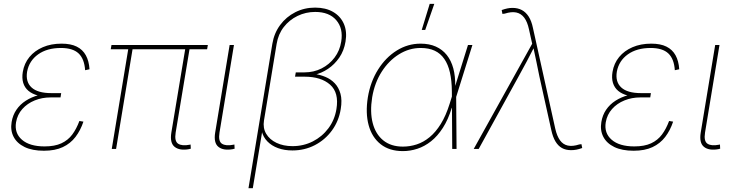

<svg xmlns="http://www.w3.org/2000/svg" viewBox="-20 -775 3826 999"><path d="M208.5 9.3Q147.9 9.3 108.2 -10Q68.4 -29.3 50.8 -63.2Q33.2 -97.2 40.5 -140.1Q46.4 -175.8 65.2 -203.6Q84 -231.4 113.8 -250.7Q143.6 -270 180.9 -280Q218.3 -290 260.7 -290H298.3L294.9 -268.1H243.2Q198.7 -268.1 160.4 -252.4Q122.1 -236.8 96.2 -207.8Q70.3 -178.7 63.5 -138.7Q54.2 -82.5 94.2 -47.9Q134.3 -13.2 211.9 -13.2Q264.6 -13.2 299.3 -29.3Q334 -45.4 356 -75Q377.9 -104.5 393.1 -145.5L414.1 -142.1Q398.9 -96.7 372.8 -62.5Q346.7 -28.3 306.6 -9.5Q266.6 9.3 208.5 9.3ZM256.8 -268.6Q212.9 -268.6 180.4 -277.1Q147.9 -285.6 128.2 -302.2Q108.4 -318.8 100.8 -343.8Q93.3 -368.7 98.6 -400.9Q106 -445.3 133.1 -478.3Q160.2 -511.2 202.9 -529.5Q245.6 -547.9 300.3 -547.9Q348.1 -547.9 379.2 -532.5Q410.2 -517.1 426.5 -487.5Q442.9 -458 445.8 -414.6L422.9 -409.7Q418.9 -468.8 388.9 -497.1Q358.9 -525.4 296.9 -525.4Q225.1 -525.4 178.5 -492.2Q131.8 -459 121.1 -402.3Q112.3 -349.1 144.3 -319.8Q176.3 -290.5 246.6 -290.5H298.3L294.9 -268.6Z M963.9 1Q915 9.8 888.9 -10.7Q862.8 -31.2 871.6 -85.4L945.3 -529.3H967.8L894 -85.4Q886.7 -40 907.2 -27.1Q927.7 -14.2 966.8 -22Q969.7 -22.9 969.2 -22.7Q968.8 -22.5 971.7 -22.9L972.7 -1Q970.7 -1 968.5 -0.5Q966.3 0 963.9 1ZM561.5 0 648.9 -529.3H671.4L584 0ZM556.2 -518.6 560.1 -541H1061.5L1057.6 -518.6Z M1191.9 1Q1142.6 9.8 1116.7 -10.7Q1090.8 -31.2 1099.6 -85.4L1174.8 -541H1197.3L1122.1 -85.4Q1114.7 -40 1135 -27.1Q1155.3 -14.2 1194.3 -22Q1197.8 -22.9 1197 -22.7Q1196.3 -22.5 1199.7 -22.9L1200.7 -1Q1198.7 -1 1196.5 -0.5Q1194.3 0 1191.9 1Z M1272.9 204.1 1397 -546.9Q1406.2 -602.5 1437.7 -645Q1469.2 -687.5 1516.4 -711.4Q1563.5 -735.4 1619.6 -735.4Q1674.8 -735.4 1713.4 -712.9Q1752 -690.4 1769.3 -650.6Q1786.6 -610.8 1777.8 -558.6Q1770 -511.2 1745.4 -475.3Q1720.7 -439.5 1686.3 -416.5Q1651.9 -393.6 1615.2 -385.7L1616.2 -390.6Q1645.5 -386.2 1673.3 -374.8Q1701.2 -363.3 1721.7 -341.8Q1742.2 -320.3 1751.5 -287.4Q1760.7 -254.4 1752.9 -207.5Q1742.7 -144.5 1707 -95.9Q1671.4 -47.4 1618.2 -19.8Q1564.9 7.8 1501.5 7.8Q1459.5 7.8 1426.3 -4.4Q1393.1 -16.6 1371.1 -39.3Q1349.1 -62 1341.8 -92.8L1346.7 -105.5L1295.4 204.1ZM1502 -14.6Q1559.1 -14.6 1607.7 -39.3Q1656.2 -64 1688.7 -107.4Q1721.2 -150.9 1730.5 -207.5Q1744.6 -293 1697.5 -334.5Q1650.4 -376 1565.4 -376H1515.1L1519 -398.4H1564Q1612.3 -398.4 1653.1 -418.9Q1693.8 -439.5 1720.9 -475.6Q1748 -511.7 1755.4 -558.6Q1766.6 -627 1729.7 -669.9Q1692.9 -712.9 1620.1 -712.9Q1570.8 -712.9 1528.1 -692.1Q1485.4 -671.4 1456.5 -634.3Q1427.7 -597.2 1419.4 -546.9L1353.5 -147.9Q1347.2 -108.9 1365 -78.9Q1382.8 -48.8 1418.7 -31.7Q1454.6 -14.6 1502 -14.6Z M2076.2 11.2Q2006.3 11.2 1960.9 -24.4Q1915.5 -60.1 1898.2 -123.3Q1880.9 -186.5 1894 -269Q1907.7 -350.6 1947.3 -413.3Q1986.8 -476.1 2044.2 -512Q2101.6 -547.9 2168.5 -547.9Q2213.4 -547.9 2247.6 -532.7Q2281.7 -517.6 2304.7 -488.8Q2327.6 -460 2338.6 -419.2Q2349.6 -378.4 2348.6 -326.2H2354.5L2353.5 -272.5L2355.5 0H2333L2331.1 -300.3Q2330.6 -356 2321 -397.9Q2311.5 -439.9 2291.7 -468.5Q2272 -497.1 2241.7 -511.2Q2211.4 -525.4 2168.9 -525.4Q2108.9 -525.4 2055.9 -492.4Q2002.9 -459.5 1966.1 -401.9Q1929.2 -344.2 1916.5 -269Q1904.3 -192.9 1919.2 -135Q1934.1 -77.1 1974.1 -44.7Q2014.2 -12.2 2076.2 -12.2Q2113.3 -12.2 2148.4 -23.7Q2183.6 -35.2 2215.3 -61.3Q2247.1 -87.4 2273.7 -130.4Q2300.3 -173.3 2319.8 -235.8L2415 -541H2438L2353 -269L2336.4 -213.9H2330.6Q2312 -152.8 2284.4 -109.9Q2256.8 -66.9 2222.9 -40Q2189 -13.2 2151.6 -1Q2114.3 11.2 2076.2 11.2ZM2174.3 -619.1 2215.8 -754.9H2239.7L2192.4 -619.1Z M2444.8 0 2749 -547.4 2732.4 -622.1Q2724.1 -661.1 2707.8 -682.9Q2691.4 -704.6 2666.3 -710Q2641.1 -715.3 2606.4 -704.1L2594.2 -702.6L2590.3 -722.7Q2606.9 -728.5 2619.9 -731.2Q2632.8 -733.9 2646.5 -733.9Q2674.3 -733.9 2695.3 -722.7Q2716.3 -711.4 2731 -688.5Q2745.6 -665.5 2752.9 -629.9L2869.1 -105.5Q2877.9 -66.9 2893.8 -44.9Q2909.7 -22.9 2934.6 -17.6Q2959.5 -12.2 2993.7 -23.4L3005.4 -24.9L3009.3 -4.9Q2993.2 1 2979.2 3.7Q2965.3 6.3 2951.7 6.3Q2923.8 6.3 2903.8 -4.9Q2883.8 -16.1 2870.1 -39.1Q2856.4 -62 2848.6 -97.7L2786.6 -377Q2778.3 -415.5 2770.8 -454.3Q2763.2 -493.2 2754.4 -531.7H2760.3Q2740.7 -493.2 2720.2 -454.3Q2699.7 -415.5 2678.2 -377L2470.7 0Z M3276.9 9.3Q3216.3 9.3 3176.5 -10Q3136.7 -29.3 3119.1 -63.2Q3101.6 -97.2 3108.9 -140.1Q3114.7 -175.8 3133.5 -203.6Q3152.3 -231.4 3182.1 -250.7Q3211.9 -270 3249.3 -280Q3286.6 -290 3329.1 -290H3366.7L3363.3 -268.1H3311.5Q3267.1 -268.1 3228.8 -252.4Q3190.4 -236.8 3164.6 -207.8Q3138.7 -178.7 3131.8 -138.7Q3122.6 -82.5 3162.6 -47.9Q3202.6 -13.2 3280.3 -13.2Q3333 -13.2 3367.7 -29.3Q3402.3 -45.4 3424.3 -75Q3446.3 -104.5 3461.4 -145.5L3482.4 -142.1Q3467.3 -96.7 3441.2 -62.5Q3415 -28.3 3375 -9.5Q3335 9.3 3276.9 9.3ZM3325.2 -268.6Q3281.2 -268.6 3248.8 -277.1Q3216.3 -285.6 3196.5 -302.2Q3176.8 -318.8 3169.2 -343.8Q3161.6 -368.7 3167 -400.9Q3174.3 -445.3 3201.4 -478.3Q3228.5 -511.2 3271.2 -529.5Q3314 -547.9 3368.7 -547.9Q3416.5 -547.9 3447.5 -532.5Q3478.5 -517.1 3494.9 -487.5Q3511.2 -458 3514.2 -414.6L3491.2 -409.7Q3487.3 -468.8 3457.3 -497.1Q3427.2 -525.4 3365.2 -525.4Q3293.5 -525.4 3246.8 -492.2Q3200.2 -459 3189.5 -402.3Q3180.7 -349.1 3212.6 -319.8Q3244.6 -290.5 3314.9 -290.5H3366.7L3363.3 -268.6Z M3718.3 1Q3668.9 9.8 3643.1 -10.7Q3617.2 -31.2 3626 -85.4L3701.2 -541H3723.6L3648.4 -85.4Q3641.1 -40 3661.4 -27.1Q3681.6 -14.2 3720.7 -22Q3724.1 -22.9 3723.4 -22.7Q3722.7 -22.5 3726.1 -22.9L3727.1 -1Q3725.1 -1 3722.9 -0.5Q3720.7 0 3718.3 1Z"/></svg>

Font: Inter 17pt Thin
Style: Italic
Weight: 250
Italic angle: -9.3988°
Version: Version 4.001;git-66647c0bb